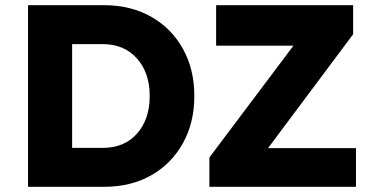

<svg xmlns="http://www.w3.org/2000/svg" viewBox="-20 -720 1450 740"><path d="M88 0V-700H381Q484 -700 562.5 -655.5Q641 -611 685 -532Q729 -453 729 -350Q729 -247 685 -168Q641 -89 563 -44.5Q485 0 381 0ZM376 -550H258V-150H376Q459 -150 508 -205Q557 -260 557 -350Q557 -440 507.5 -495Q458 -550 376 -550ZM787 0V-113L1111 -544H813V-700H1341V-588L1013 -149H1352V0Z"/></svg>

Font: Lexend Deca
Style: Bold
Weight: 700
Designer: Bonnie Shaver-Troup, Thomas Jockin
Foundry: Lexend
Version: Version 1.008; ttfautohint (v1.8.4.7-5d5b)